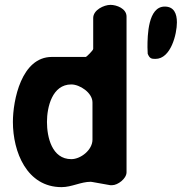

<svg xmlns="http://www.w3.org/2000/svg" viewBox="-20 -761 747 789"><path d="M333 -527H193C68 -527 33 -349 33 -260C33 -137 90 8 233 8C275 8 312 -14 353 -14C355 -14 360 -13 360 -13C367 -12 426 -1 433 0H441C464 0 500 -27 500 -53V-693C500 -726 459 -741 434 -741C407 -741 363 -720 363 -687V-560C363 -554 335 -527 333 -527ZM173 -260C173 -320 194 -414 273 -414C308 -414 360 -380 360 -340V-187C360 -145 312 -107 273 -107C193 -107 173 -198 173 -260ZM587 -540C595 -520 603 -519 619 -519C682 -519 707 -621 707 -669C707 -705 695 -734 657 -734C588 -734 586 -615 586 -567C586 -563 587 -544 587 -540Z"/></svg>

Font: Asimov Print
Style: Regular
Weight: 500
Designer: Google
Version: Version 2.000980: 2014